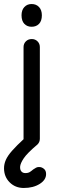

<svg xmlns="http://www.w3.org/2000/svg" viewBox="-47 -719 288 954"><path d="M111 10Q93 10 81.5 -1.5Q70 -13 70 -30V-485Q70 -502 81.5 -513.5Q93 -525 111 -525Q128 -525 139.5 -513.5Q151 -502 151 -485V-30Q151 -13 139.5 -1.5Q128 10 111 10ZM110 -586Q88 -586 74 -600.5Q60 -615 60 -643Q60 -669 74 -684Q88 -699 110 -699Q133 -699 147 -684Q161 -669 161 -643Q161 -615 147 -600.5Q133 -586 110 -586ZM71 215Q29 215 1 187Q-27 159 -27 117Q-27 96 -18 75.5Q-9 55 13 30Q35 5 74 -31L139 -1Q88 42 71 67.5Q54 93 53 109Q52 124 59 132.5Q66 141 79 141Q93 141 101.5 135.5Q110 130 118 123Q125 118 132.5 114Q140 110 151 111Q162 112 172 120.5Q182 129 182 146Q182 175 150 195Q118 215 71 215Z"/></svg>

Font: National Park
Style: Regular
Weight: 400
Designer: Andrea Herstowski, Ben Hoepner
Version: Version 1.009